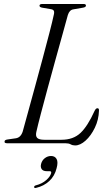

<svg xmlns="http://www.w3.org/2000/svg" viewBox="-20 -720 544 965"><path d="M309 0H16Q1 0 3 -9Q3 -17 18 -19L59.5 -25Q84 -28.5 94 -58.5Q105 -98.5 121.5 -158.5Q138 -218.5 157 -288Q176 -357.5 194.5 -426.5Q213 -495.5 228.2 -554.2Q243.5 -613 251.5 -650.5Q255.5 -670.5 238 -673.5L191.5 -681.5Q178.5 -684 178.5 -691.5Q178.5 -700 193 -700H400Q412 -700 412 -692Q412 -684 397.5 -681.5L348.5 -673Q329 -670 321 -644.5Q310.5 -605.5 293.8 -545.8Q277 -486 257.8 -416.2Q238.5 -346.5 219.8 -277.5Q201 -208.5 185.8 -150.2Q170.5 -92 162.5 -56.5Q158 -35.5 167.5 -26.5Q177 -17.5 203 -17.5H289Q348 -17.5 384.2 -51.5Q420.5 -85.5 455 -162Q461.5 -176 469.5 -176Q478 -176 477.5 -164.5Q476 -117.5 456.5 -77.5Q437 -37.5 410 -13.2Q383 11 357.5 11Q345 11 335.2 5.5Q325.5 0 309 0ZM216.5 140.5Q196.5 140.5 189.5 130Q182.5 119.5 186.5 104Q191 86 205.2 75Q219.5 64 236.5 64Q256 64 264.5 79.2Q273 94.5 264.5 125.5Q255 164.5 227.8 189.8Q200.5 215 162.5 224Q152 227 151.5 220.5Q151.5 213.5 160.5 211.5Q191.5 203.5 212 185.5Q232.5 167.5 237 150.5Q239.5 140.5 230 140.5Z"/></svg>

Font: Fraunces 72pt Light
Style: Italic
Weight: 300
Italic angle: -16°
Version: Version 1.000;[b76b70a41]